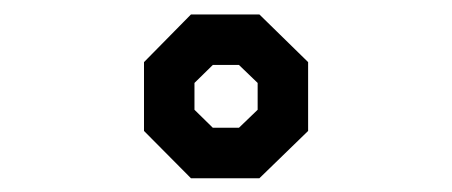

<svg xmlns="http://www.w3.org/2000/svg" viewBox="-20 -812 640 272"><path d="M250.5 -791.5 184 -724V-626.5L250.5 -559.5H347.5L416.5 -626.5V-724L347.5 -791.5ZM281.5 -720H318.5L345 -694.5V-656.5L318.5 -631H281.5L255.5 -656.5V-694.5Z"/></svg>

Font: Kode Mono
Style: Regular
Weight: 400
Monospace: yes
Designer: Isa Ozler
Foundry: Kadena LLC
Version: Version 1.000;gftools[0.9.28]